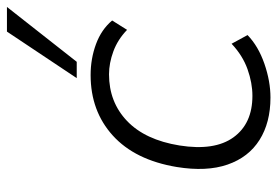

<svg xmlns="http://www.w3.org/2000/svg" viewBox="-143 -648 799 553"><g transform="rotate(-90 256.5 -371.5)"><path d="M252 8Q180 8 130 -23.5Q80 -55 59 -115.5Q38 -176 52 -262Q72 -382 142.5 -446Q213 -510 317 -510Q364 -510 406 -494.5Q448 -479 474 -448L447 -405Q419 -432 385 -444.5Q351 -457 319 -457Q239 -457 184.5 -405Q130 -353 114 -254Q98 -153 137.5 -98.5Q177 -44 257 -44Q294 -44 333.5 -58Q373 -72 407 -104L432 -58Q400 -27 349.5 -9.5Q299 8 252 8ZM308 -550 442 -751H513L355 -550Z"/></g></svg>

Font: Mulish ExtraLight Light
Style: Italic
Weight: 300
Italic angle: -9°
Version: Version 3.603